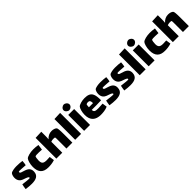

<svg xmlns="http://www.w3.org/2000/svg" viewBox="429 -2297 3929 3929"><g transform="rotate(-45 2393.5 -332.0)"><path d="M282 -285C210 -307 183 -313 179 -333C177 -343 180 -352 183 -355C194 -363 309 -352 376 -348C381 -363 390 -434 390 -457C350 -464 287 -469 223 -469C167 -469 84 -456 62 -434C43 -415 29 -368 29 -327C29 -243 75 -201 125 -182C164 -167 230 -148 244 -131C254 -125 253 -107 245 -104C232 -97 143 -109 49 -120C42 -96 32 -31 29 -3C91 6 147 11 196 11C322 11 399 -26 404 -134C408 -215 365 -259 282 -285Z M842 -120C691 -109 629 -112 629 -225C629 -264 638 -332 650 -337C662 -342 698 -344 739 -343C773 -343 810 -341 836 -339C841 -364 850 -433 852 -457C805 -465 758 -469 713 -469C626 -469 531 -445 503 -414C481 -390 453 -304 453 -220C453 -58 528 13 676 13C728 13 791 8 857 -14Z M1359 -431C1337 -457 1289 -470 1244 -470C1179 -470 1126 -444 1081 -393L1080 -394C1084 -413 1085 -454 1085 -490V-607L914 -600V0H1085V-317C1103 -324 1124 -329 1143 -330C1165 -332 1196 -330 1201 -323C1207 -314 1206 -262 1206 -240V0H1377V-242C1377 -365 1371 -417 1359 -431Z M1459 0H1630V-607L1459 -600Z M1804 -513C1841 -513 1890 -550 1890 -595C1890 -640 1841 -677 1804 -677C1766 -677 1717 -640 1717 -595C1717 -550 1766 -513 1804 -513ZM1718 0H1889V-460H1718Z M2253 -120C2173 -120 2132 -126 2131 -193H2273C2292 -193 2355 -194 2406 -197C2406 -364 2386 -469 2198 -469C2125 -469 2035 -445 2007 -415C1981 -387 1956 -303 1956 -221C1956 -62 2044 12 2194 12C2249 12 2328 7 2394 -24L2379 -127C2319 -123 2283 -120 2253 -120ZM2141 -350C2155 -358 2174 -362 2194 -361C2234 -359 2248 -333 2248 -273C2227 -272 2202 -272 2180 -272H2128C2129 -305 2133 -345 2141 -350Z M2707 -285C2635 -307 2608 -313 2604 -333C2602 -343 2605 -352 2608 -355C2619 -363 2734 -352 2801 -348C2806 -363 2815 -434 2815 -457C2775 -464 2712 -469 2648 -469C2592 -469 2509 -456 2487 -434C2468 -415 2454 -368 2454 -327C2454 -243 2500 -201 2550 -182C2589 -167 2655 -148 2669 -131C2679 -125 2678 -107 2670 -104C2657 -97 2568 -109 2474 -120C2467 -96 2457 -31 2454 -3C2516 6 2572 11 2621 11C2747 11 2824 -26 2829 -134C2833 -215 2790 -259 2707 -285Z M3136 -285C3064 -307 3037 -313 3033 -333C3031 -343 3034 -352 3037 -355C3048 -363 3163 -352 3230 -348C3235 -363 3244 -434 3244 -457C3204 -464 3141 -469 3077 -469C3021 -469 2938 -456 2916 -434C2897 -415 2883 -368 2883 -327C2883 -243 2929 -201 2979 -182C3018 -167 3084 -148 3098 -131C3108 -125 3107 -107 3099 -104C3086 -97 2997 -109 2903 -120C2896 -96 2886 -31 2883 -3C2945 6 3001 11 3050 11C3176 11 3253 -26 3258 -134C3262 -215 3219 -259 3136 -285Z M3327 0H3498V-607L3327 -600Z M3672 -513C3709 -513 3758 -550 3758 -595C3758 -640 3709 -677 3672 -677C3634 -677 3585 -640 3585 -595C3585 -550 3634 -513 3672 -513ZM3586 0H3757V-460H3586Z M4214 -120C4063 -109 4001 -112 4001 -225C4001 -264 4010 -332 4022 -337C4034 -342 4070 -344 4111 -343C4145 -343 4182 -341 4208 -339C4213 -364 4222 -433 4224 -457C4177 -465 4130 -469 4085 -469C3998 -469 3903 -445 3875 -414C3853 -390 3825 -304 3825 -220C3825 -58 3900 13 4048 13C4100 13 4163 8 4229 -14Z M4731 -431C4709 -457 4661 -470 4616 -470C4551 -470 4498 -444 4453 -393L4452 -394C4456 -413 4457 -454 4457 -490V-607L4286 -600V0H4457V-317C4475 -324 4496 -329 4515 -330C4537 -332 4568 -330 4573 -323C4579 -314 4578 -262 4578 -240V0H4749V-242C4749 -365 4743 -417 4731 -431Z"/></g></svg>

Font: FilmFarsi Display
Style: Regular
Weight: 400
Designer: Borna Izadpanah
Foundry: Borna Izadpanah
Version: Version 1.000;PS 001.000;hotconv 1.0.88;makeotf.lib2.5.64775